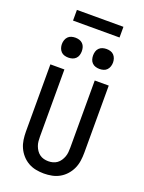

<svg xmlns="http://www.w3.org/2000/svg" viewBox="-193 -1149 935 1249"><g transform="rotate(20 275.0 -525.0)"><path d="M275 12Q247 12 219 6.5Q191 1 166.5 -13Q142 -27 123 -48.5Q104 -70 92.5 -95.5Q81 -121 77 -149Q73 -177 73 -205V-670H170V-205Q170 -189 171.5 -173Q173 -157 178.5 -142Q184 -127 193 -113.5Q202 -100 215 -90.5Q228 -81 243.5 -77Q259 -73 275 -73Q291 -73 306.5 -77Q322 -81 335 -90.5Q348 -100 357 -113.5Q366 -127 371.5 -142Q377 -157 378.5 -173Q380 -189 380 -205V-670H477V-205Q477 -177 473 -149Q469 -121 457.5 -95.5Q446 -70 427 -48.5Q408 -27 383.5 -13Q359 1 331 6.5Q303 12 275 12ZM383 -751Q369 -751 355.5 -755Q342 -759 332 -769Q322 -779 318 -792.5Q314 -806 314 -820Q314 -834 318 -847.5Q322 -861 332 -871Q342 -881 355.5 -885Q369 -889 383 -889Q397 -889 410.5 -885Q424 -881 433.5 -871Q443 -861 447.5 -847.5Q452 -834 452 -820Q452 -806 447.5 -792.5Q443 -779 433.5 -769Q424 -759 410.5 -755Q397 -751 383 -751ZM167 -751Q153 -751 139.5 -755Q126 -759 116.5 -769Q107 -779 102.5 -792.5Q98 -806 98 -820Q98 -834 102.5 -847.5Q107 -861 116.5 -871Q126 -881 139.5 -885Q153 -889 167 -889Q181 -889 194.5 -885Q208 -881 218 -871Q228 -861 232 -847.5Q236 -834 236 -820Q236 -806 232 -792.5Q228 -779 218 -769Q208 -759 194.5 -755Q181 -751 167 -751ZM114 -988V-1062H436V-988Z"/></g></svg>

Font: Lode Dark Term
Style: Bold
Weight: 700
Monospace: yes
Designer: Belleve Invis
Foundry: Belleve Invis
Version: Version 29.2.0